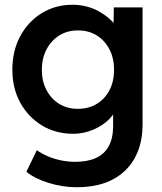

<svg xmlns="http://www.w3.org/2000/svg" viewBox="-20 -558 680 808"><path d="M91 165 135 74Q156 89 182 100Q208 111 237.5 117Q267 123 296 123Q349 123 384.5 106.5Q420 90 438 56.5Q456 23 456 -27V-124L474 -117Q468 -86 441 -58Q414 -30 373 -12.5Q332 5 289 5Q214 5 156.5 -30Q99 -65 65.5 -125.5Q32 -186 32 -265Q32 -344 65 -405.5Q98 -467 155.5 -502.5Q213 -538 285 -538Q315 -538 343 -531Q371 -524 394.5 -511Q418 -498 437 -482Q456 -466 468 -448Q480 -430 483 -413L457 -405L459 -527H580V-36Q580 28 561 77Q542 126 506 160.5Q470 195 419 212.5Q368 230 303 230Q244 230 185.5 212Q127 194 91 165ZM460 -264Q460 -313 440.5 -350.5Q421 -388 387 -409Q353 -430 308 -430Q263 -430 229 -408.5Q195 -387 175.5 -349.5Q156 -312 156 -264Q156 -217 175.5 -179.5Q195 -142 229 -121Q263 -100 308 -100Q353 -100 387.5 -121Q422 -142 441 -179Q460 -216 460 -264Z"/></svg>

Font: Our Lexend Medium
Style: Regular
Weight: 500
Designer: Bonnie Shaver-Troup, Thomas Jockin
Foundry: Lexend
Version: Version 1.007